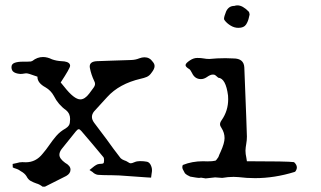

<svg xmlns="http://www.w3.org/2000/svg" viewBox="-20 -659 1212 726"><path d="M149.9 46.9H141.1Q128.9 37.6 117.7 34.7Q106.4 30.8 96.4 25.4Q86.4 20 80.1 7.3Q73.2 -3.9 58.6 -11.7L51.3 -16.6Q45.9 -19.5 39.6 -21.5Q35.2 -22.5 28.3 -25.9L27.8 -39.1L43.5 -42.5Q53.7 -45.9 64.5 -45.9L77.6 -45.4Q115.7 -45.4 141.1 -77.6Q154.3 -92.8 166.3 -110.4Q178.2 -127.9 192.6 -144.8Q207 -161.6 228 -173.3Q243.2 -183.1 244.1 -195.3Q245.1 -207.5 245.1 -209Q245.1 -230 230 -242.2Q200.2 -263.2 183.6 -296.4Q172.4 -316.9 152.3 -328.6Q121.6 -345.2 121.6 -367.7V-369.1L111.3 -372.6Q87.4 -381.8 78.6 -381.8Q75.2 -381.8 71.8 -380.9Q64.5 -379.4 56.6 -379.4Q37.1 -380.9 28.8 -389.2Q23.4 -395.5 23.4 -405.3Q23.4 -417 35.2 -421.4Q46.9 -425.8 65.9 -425.8H82Q93.3 -425.8 96.7 -426.5Q100.1 -427.2 102.5 -428.7Q121.1 -443.4 142.6 -443.4Q159.2 -443.4 176.8 -434.6Q193.4 -428.7 212.4 -427.7L223.6 -426.8Q245.1 -423.3 245.1 -410.2Q245.1 -401.4 209.5 -347.2L222.7 -331.1Q260.3 -283.2 283.7 -283.2Q300.8 -283.2 317.4 -305.2Q325.2 -316.4 332.3 -325.4Q339.4 -334.5 339.4 -341.8Q339.4 -347.2 335.9 -353.5Q324.7 -377 319.8 -402.3L319.3 -407.7Q319.3 -426.3 346.2 -427.7L402.3 -429.7Q439.5 -430.7 476.1 -432.1Q492.7 -432.6 506.8 -438.5Q517.1 -442.4 526.4 -442.4Q545.9 -442.4 557.6 -425.3Q564.5 -417.5 564.5 -409.2Q564.5 -398.4 553.2 -384.3Q545.4 -372.6 534.9 -368.2Q524.4 -363.8 512.2 -361.3Q430.7 -342.3 385.3 -292Q375.5 -280.8 364.7 -269.5Q349.6 -253.4 335.4 -237.3Q327.6 -227.5 327.6 -216.8Q327.6 -206.1 336.4 -194.3Q359.4 -164.1 382.3 -133.3Q408.2 -96.7 436 -61Q440.9 -56.2 448.7 -53.2Q458 -50.3 464.1 -45.9Q470.2 -41.5 474.1 -41.5Q479 -41.5 488.3 -45.7Q497.6 -49.8 509.3 -49.8Q524.4 -49.8 536.1 -47.4Q543.9 -45.4 548.8 -37.1Q554.7 -26.4 554.7 -15.6Q554.7 -9.8 553.5 -3.9Q552.2 2 551.3 12.7L534.2 11.7L431.2 4.4Q414.1 3.4 397.5 3.4H388.2Q369.1 3.4 349.6 2Q338.4 0 329.6 -8.8Q326.7 -11.2 318.4 -16.1Q339.4 -34.2 348.6 -37.6Q355 -39.6 361.8 -39.6Q367.2 -39.6 370.4 -41.3Q373.5 -43 373.5 -52.7Q373.5 -61 371.6 -64Q330.1 -114.3 287.6 -163.6Q281.7 -170.4 277.8 -170.4Q273.4 -170.4 267.1 -162.6L212.9 -95.2Q204.6 -84 204.6 -73.7Q204.6 -59.1 226.1 -43.5Q246.6 -32.2 246.6 -17.6Q246.6 -2.9 230.5 6.3Z M757.8 15.6 739.7 12.7Q737.8 13.7 731 13.7Q727.1 13.7 699.2 8.8Q686.5 3.4 679.2 -3.9L670.9 -19.5Q669.4 -23.4 669.4 -27.3Q669.4 -31.7 671.4 -35.2Q706.1 -49.3 748 -49.3L763.7 -48.8Q784.2 -48.8 793.5 -51.3H793.9Q796.9 -51.3 805.7 -64.9Q809.6 -75.7 814 -84.5Q829.1 -117.7 829.1 -136.7Q829.1 -157.2 817.4 -175.3Q812 -182.6 812 -189.5Q812 -196.3 818.4 -205.1Q842.8 -240.2 842.8 -283.7L842.3 -297.4Q834 -362.8 805.2 -365.2Q793.5 -376.5 789.1 -376.7Q784.7 -377 784.2 -377Q775.4 -377 761.7 -367.2Q751 -359.9 739.7 -359.9Q716.8 -359.9 706.1 -382.8Q699.7 -395 696.8 -397Q681.6 -405.8 681.6 -412.6Q681.6 -419.9 698.2 -430.7Q711.9 -439.9 726.1 -439.9Q740.2 -439.9 750.2 -438Q760.3 -436 771.5 -436Q800.3 -439 832.5 -439Q847.7 -439 862.8 -438Q901.9 -438 903.8 -404.3Q913.6 -158.2 913.6 -142.6Q913.6 -128.4 911.1 -115Q908.7 -101.6 908.2 -89.4Q908.2 -77.1 911.6 -62Q913.1 -54.2 913.6 -49.3Q1068.8 -49.3 1091.8 -45.9Q1102.5 -36.1 1102.5 -25.9Q1102.5 -21.5 1100.6 -17.1Q1098.1 -10.3 1093.8 -8.8Q1018.1 14.6 944.3 14.6Q913.1 14.6 881.8 10.7Q872.6 9.8 863.3 9.8Q842.3 9.8 820.3 13.7L793.5 11.7Q775.4 13.2 757.8 15.6ZM881.3 -553.7Q865.7 -553.7 851.6 -562.5Q837.4 -571.3 829.6 -582Q827.1 -584.5 827.1 -588.4Q827.1 -596.2 835 -615.7Q844.7 -636.7 866.2 -636.7Q872.1 -638.7 877.9 -638.7Q897.5 -638.7 920.4 -615.2Q922.9 -612.8 923.8 -604L921.4 -593.8Q918.5 -578.6 910.4 -566.2Q902.3 -553.7 881.3 -553.7Z"/></svg>

Font: X Typewriter
Style: Regular
Weight: 400
Monospace: yes
Designer: GGBot
Version: 0.50